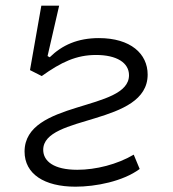

<svg xmlns="http://www.w3.org/2000/svg" viewBox="-20 -665 626 694"><path d="M252.9 9.8C325.7 9.8 424.3 -9.3 484.9 -54.2L463.4 -106C403.8 -70.8 326.7 -51.3 259.3 -51.3C174.3 -51.3 136.2 -82.5 136.2 -123.5C136.2 -251.5 513.7 -210.4 513.7 -395.5C513.7 -470.7 452.1 -527.3 337.4 -527.3C260.7 -527.3 204.6 -502 159.7 -458L151.9 -462.4L193.8 -644.5H129.4L88.4 -411.6L130.9 -390.1C201.2 -440.4 255.9 -466.3 327.1 -466.3C402.3 -466.3 446.3 -438 446.3 -393.1C446.3 -262.2 68.8 -303.7 68.8 -117.2C68.8 -36.1 140.1 9.8 252.9 9.8Z"/></svg>

Font: Cascadia Mono NF Light
Style: Italic
Weight: 300
Italic angle: -10°
Monospace: yes
Designer: Aaron Bell
Foundry: Saja Typeworks
Version: Version 2404.023